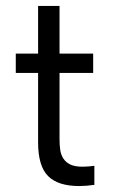

<svg xmlns="http://www.w3.org/2000/svg" viewBox="-20 -620 378 645"><path d="M33 -440H108V-600H180V-440H293V-375H180V-152Q180 -132 182.5 -115.5Q185 -99 193.5 -86.5Q202 -74 217 -67Q232 -60 257 -60Q276 -60 297 -63V1Q283 3 270 4Q257 5 246 5Q175 5 141.5 -28.5Q108 -62 108 -142V-375H33Z"/></svg>

Font: Tilda Sans
Style: Regular
Weight: 400
Designer: ParaType Ltd
Foundry: ParaType Ltd
Version: Version 1.009